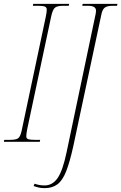

<svg xmlns="http://www.w3.org/2000/svg" viewBox="-38 -734 628 994"><path d="M-18 0 -16 -10H14Q43 -10 55 -17.5Q67 -25 74 -57L199 -647Q202 -661 203 -669.5Q204 -678 204 -684Q204 -696 194 -700Q184 -704 161 -704H132L134 -714H320L318 -704H288Q260 -704 247.5 -695Q235 -686 227 -649L103 -66Q101 -56 99.5 -45Q98 -34 98 -29Q98 -16 109.5 -13Q121 -10 143 -10H170L168 0ZM193 240Q176 240 163 237Q150 234 136 229L141 217Q165 226 193 226Q234 226 260.5 187.5Q287 149 307 53L457 -661Q458 -666 458.5 -670.5Q459 -675 459 -679Q459 -704 418 -704H388L390 -714H570L568 -704H545Q517 -704 504.5 -694.5Q492 -685 487 -660L341 25Q323 106 304.5 153Q286 200 259.5 220Q233 240 193 240Z"/></svg>

Font: Noto Serif Display ExtraCondensed Thin
Style: Italic
Weight: 100
Width: 2
Italic angle: -12°
Designer: Monotype Design Team
Foundry: Monotype Imaging Inc.
Version: Version 2.009